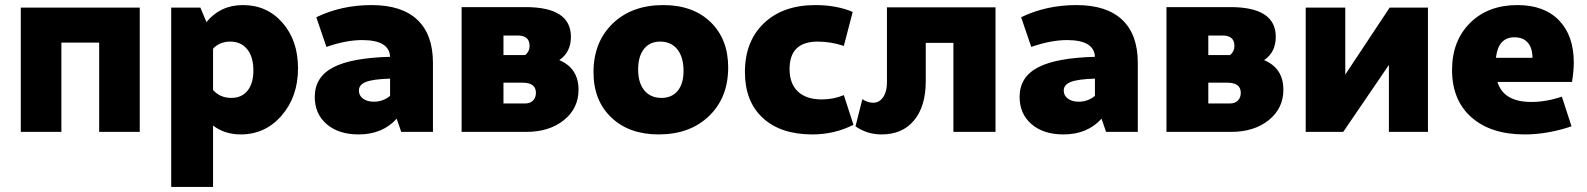

<svg xmlns="http://www.w3.org/2000/svg" viewBox="-20 -520 6258 757"><path d="M62 0V-490H531V0H371V-352H222V0Z M655 217V-490H770L794 -433Q849 -500 938 -500Q1033 -500 1094 -430Q1155 -360 1155 -251Q1155 -139 1090.5 -64.5Q1026 10 929 10Q866 10 820 -25V217ZM820 -328V-165Q848 -134 892 -134Q933 -134 956 -162.5Q979 -191 979 -242Q979 -296 954.5 -326Q930 -356 888 -356Q846 -356 820 -328Z M1394 10Q1315 10 1268 -30.5Q1221 -71 1221 -138Q1221 -216 1293 -254Q1365 -292 1518 -296Q1515 -362 1408 -362Q1344 -362 1267 -335L1227 -452Q1326 -500 1445 -500Q1564 -500 1625.5 -442Q1687 -384 1687 -272V0H1562L1544 -52Q1488 10 1394 10ZM1395 -163Q1395 -143 1411.5 -131Q1428 -119 1454 -119Q1490 -119 1518 -142V-210Q1451 -208 1423 -197Q1395 -186 1395 -163Z M1800 0V-492H2052Q2231 -492 2231 -375Q2231 -314 2185 -283Q2261 -251 2261 -166Q2261 -93 2203.5 -46.5Q2146 0 2054 0ZM1965 -380V-303H2051Q2068 -317 2068 -339Q2068 -380 2021 -380ZM1965 -112H2050Q2070 -112 2081.5 -123.5Q2093 -135 2093 -154Q2093 -194 2040 -194H1965Z M2577 10Q2460 10 2390 -57Q2320 -124 2320 -235Q2320 -354 2395.5 -427Q2471 -500 2595 -500Q2712 -500 2781.5 -433Q2851 -366 2851 -254Q2851 -135 2775.5 -62.5Q2700 10 2577 10ZM2588 -134Q2629 -134 2652 -162Q2675 -190 2675 -240Q2675 -295 2650.5 -325.5Q2626 -356 2583 -356Q2542 -356 2519 -327Q2496 -298 2496 -246Q2496 -193 2520.5 -163.5Q2545 -134 2588 -134Z M3183 10Q3058 10 2987.5 -55Q2917 -120 2917 -236Q2917 -357 2992 -428.5Q3067 -500 3195 -500Q3278 -500 3342 -473L3307 -339Q3256 -356 3204 -356Q3093 -356 3093 -248Q3093 -190 3126 -159Q3159 -128 3220 -128Q3266 -128 3307 -145L3345 -28Q3270 10 3183 10Z M3456 10Q3398 10 3353 -22L3380 -129Q3400 -115 3423 -115Q3447 -115 3462 -137Q3477 -159 3477 -194V-491H3905V0H3739V-351H3630V-200Q3630 -101 3584 -45.5Q3538 10 3456 10Z M4173 10Q4094 10 4047 -30.5Q4000 -71 4000 -138Q4000 -216 4072 -254Q4144 -292 4297 -296Q4294 -362 4187 -362Q4123 -362 4046 -335L4006 -452Q4105 -500 4224 -500Q4343 -500 4404.5 -442Q4466 -384 4466 -272V0H4341L4323 -52Q4267 10 4173 10ZM4174 -163Q4174 -143 4190.5 -131Q4207 -119 4233 -119Q4269 -119 4297 -142V-210Q4230 -208 4202 -197Q4174 -186 4174 -163Z M4579 0V-492H4831Q5010 -492 5010 -375Q5010 -314 4964 -283Q5040 -251 5040 -166Q5040 -93 4982.5 -46.5Q4925 0 4833 0ZM4744 -380V-303H4830Q4847 -317 4847 -339Q4847 -380 4800 -380ZM4744 -112H4829Q4849 -112 4860.5 -123.5Q4872 -135 4872 -154Q4872 -194 4819 -194H4744Z M5128 0V-490H5284V-226L5459 -490H5610V0H5456V-264L5276 0Z M5991 10Q5858 10 5781.5 -57.5Q5705 -125 5705 -244Q5705 -359 5776 -429.5Q5847 -500 5963 -500Q6068 -500 6126.5 -440Q6185 -380 6185 -273Q6185 -241 6178 -197H5884Q5908 -118 6018 -118Q6076 -118 6138 -139L6176 -22Q6082 10 5991 10ZM5951 -373Q5887 -373 5878 -292H6022Q6022 -331 6003.5 -352Q5985 -373 5951 -373Z"/></svg>

Font: Cantarell Extra Bold
Style: Regular
Weight: 800
Designer: Dave Crossland, Nikolaus Waxweiler, Florian Fecher, Jacques Le Bailly, Eben Sorkin, Alexei Vanyashin, Alexios Zavras, Em
Version: Version 0.303